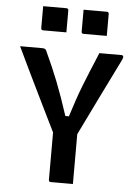

<svg xmlns="http://www.w3.org/2000/svg" viewBox="-61 -967 721 1013"><g transform="rotate(5 300.0 -460.5)"><path d="M364 0H247Q236 0 236 -11V-262Q222 -290 197 -341Q172 -392 141 -455.5Q110 -519 79 -583Q48 -647 23 -700H141Q152 -700 157 -696Q162 -692 167 -678Q200 -608 230 -532Q260 -456 293 -354H312Q328 -405 341.5 -444.5Q355 -484 369.5 -521Q384 -558 401.5 -600.5Q419 -643 443 -700H561Q567 -700 569.5 -694Q572 -688 565 -674Q517 -578 466.5 -474Q416 -370 364 -264ZM126 -921H249Q260 -921 260 -910V-794H137Q126 -794 126 -805ZM340 -921H463Q474 -921 474 -910V-794H351Q340 -794 340 -805Z"/></g></svg>

Font: Recursive Mn Lnr St SmB
Style: Regular
Weight: 600
Monospace: yes
Version: Version 1.079;hotconv 1.0.112;makeotfexe 2.5.65598; ttfautoh